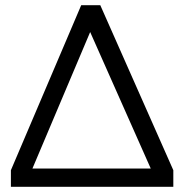

<svg xmlns="http://www.w3.org/2000/svg" viewBox="-20 -720 710 740"><path d="M22 0V-64L293 -700H366.5L648 -64V0ZM105 -70.5H561L327.5 -596.5Z"/></svg>

Font: Geologica ExtraLight
Style: Regular
Weight: 200
Designer: Sindre Bremnes, Frode Helland
Foundry: Monokrom Skriftforlag AS
Version: Version 1.010; ttfautohint (v1.8.4.7-5d5b);gftools[0.9.28]